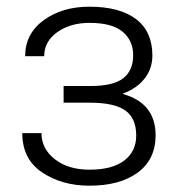

<svg xmlns="http://www.w3.org/2000/svg" viewBox="-20 -557 546 585"><path d="M444.3 -387.7Q444.3 -348.6 421.1 -318.4Q397.9 -288.1 355 -272V-270.5Q404.8 -256.3 429.4 -224.9Q454.1 -193.4 454.1 -145Q454.1 -71.3 399.7 -31.2Q345.2 8.8 252.4 8.8Q168.9 8.8 108.4 -31.7Q47.9 -72.3 47.9 -151.4H106.4Q106.4 -103.5 147.2 -71.8Q188 -40 252.4 -40Q322.3 -40 358.6 -67.9Q395 -95.7 395 -144Q395 -197.3 361.3 -220.7Q327.6 -244.1 254.4 -244.1H173.8V-294.9H254.4Q325.2 -294.9 355.5 -318.6Q385.7 -342.3 385.7 -388.7Q385.7 -433.1 353.8 -460.2Q321.8 -487.3 252.4 -487.3Q194.3 -487.3 154.5 -459Q114.7 -430.7 114.7 -385.7H56.6Q56.6 -454.1 113 -495.4Q169.4 -536.6 252.4 -536.6Q344.7 -536.6 394.5 -498.8Q444.3 -460.9 444.3 -387.7Z"/></svg>

Font: Roboto Web
Style: Light
Weight: 300
Designer: Google
Version: Version 1.200310; 2013